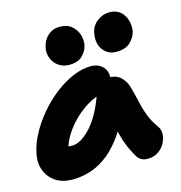

<svg xmlns="http://www.w3.org/2000/svg" viewBox="-113 -870 927 982"><g transform="rotate(-15 350.5 -379.0)"><path d="M153 10Q99 10 63 -14Q27 -38 12 -77.5Q-3 -117 6 -163Q16 -215 44.5 -267.5Q73 -320 113 -366.5Q153 -413 200 -449Q247 -485 296 -505.5Q345 -526 390 -526Q432 -526 456 -498.5Q480 -471 469 -420Q466 -403 454.5 -393.5Q443 -384 429 -381Q365 -370 309.5 -331Q254 -292 215.5 -238.5Q177 -185 165 -127Q163 -113 162.5 -101.5Q162 -90 164 -73L112 -187Q134 -170 152 -164Q170 -158 194 -158Q241 -158 295 -217.5Q349 -277 388 -392Q397 -418 421 -432Q445 -446 469 -446Q508 -446 532 -419.5Q556 -393 562 -362Q574 -319 582 -282Q590 -245 603.5 -210Q617 -175 644 -137Q656 -121 655.5 -97Q655 -73 642.5 -49Q630 -25 606.5 -9Q583 7 549 7Q530 7 516.5 -1Q503 -9 495 -22Q481 -46 470 -69.5Q459 -93 450.5 -119Q442 -145 435 -177Q428 -209 421 -249L482 -255Q448 -176 407.5 -124.5Q367 -73 324 -43.5Q281 -14 237.5 -2Q194 10 153 10ZM537 -563Q492 -563 466.5 -598Q441 -633 452 -688Q459 -723 488.5 -745.5Q518 -768 553 -768Q589 -768 611 -748.5Q633 -729 641 -700Q649 -671 644 -643Q638 -613 612 -588Q586 -563 537 -563ZM287 -561Q255 -561 231.5 -577.5Q208 -594 197 -621Q186 -648 192 -677Q200 -716 226 -739Q252 -762 289 -762Q328 -762 351.5 -742Q375 -722 384 -693Q393 -664 387 -636Q381 -608 357 -584.5Q333 -561 287 -561Z"/></g></svg>

Font: Shantell Sans ExtraBold
Style: Italic
Weight: 800
Italic angle: -11°
Designer: Stephen Nixon, Anya Danilova, Shantell Martin
Foundry: Arrow Type
Version: Version 1.011;[c5ecc13dd]